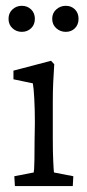

<svg xmlns="http://www.w3.org/2000/svg" viewBox="-20 -628 294 648"><path d="M30.3 0 28.3 -33.2 93.8 -45.9Q94.7 -49.8 95.2 -58.6Q95.7 -67.4 96.2 -89.4Q96.7 -111.3 96.7 -152.3L97.7 -213.9Q97.7 -258.8 95.7 -294.9Q93.8 -331.1 90.8 -346.7L25.4 -360.4V-389.6L152.3 -422.9L163.1 -411.1Q161.1 -380.9 159.7 -352.1Q158.2 -323.2 158.2 -284.2V-161.1Q158.2 -113.3 159.7 -83.5Q161.1 -53.7 162.1 -45.9L227.5 -33.2L225.6 0ZM53.7 -520.5Q35.2 -520.5 22 -532.7Q8.8 -544.9 8.8 -564.5Q8.8 -584 22 -596.2Q35.2 -608.4 53.7 -608.4Q72.3 -608.4 85 -596.2Q97.7 -584 97.7 -564.5Q97.7 -544.9 85 -532.7Q72.3 -520.5 53.7 -520.5ZM202.1 -520.5Q183.6 -520.5 169.9 -532.7Q156.2 -544.9 156.2 -564.5Q156.2 -584 169.9 -596.2Q183.6 -608.4 202.1 -608.4Q220.7 -608.4 232.9 -596.2Q245.1 -584 245.1 -564.5Q245.1 -544.9 232.9 -532.7Q220.7 -520.5 202.1 -520.5Z"/></svg>

Font: Crimson Pro ExtraLight Light
Style: Regular
Weight: 300
Version: Version 1.002